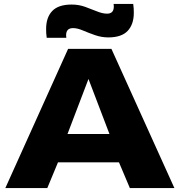

<svg xmlns="http://www.w3.org/2000/svg" viewBox="-20 -950 908 970"><path d="M7 0 324 -703H543L861 0H636L581 -130H273L219 0ZM321 -273H533L427 -551ZM216 -759Q214 -771 213.5 -782.5Q213 -794 213 -804Q213 -862 244 -894.5Q275 -927 342 -927Q378 -927 410 -915.5Q442 -904 470 -892.5Q498 -881 521 -881Q555 -881 555 -917Q555 -924 554 -930H653Q655 -918 655.5 -906.5Q656 -895 656 -885Q656 -827 625 -794Q594 -761 527 -761Q493 -761 460 -772.5Q427 -784 399 -796Q371 -808 349 -808Q314 -808 314 -772Q314 -764 315 -759Z"/></svg>

Font: Georama Extended
Style: Bold
Weight: 700
Width: 7
Designer: Jean-Baptiste Levee
Foundry: Production Type
Version: Version 1.000